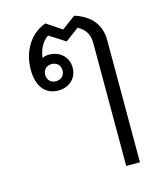

<svg xmlns="http://www.w3.org/2000/svg" viewBox="-129 -720 911 1081"><g transform="rotate(-15 326.5 -179.5)"><path d="M471 -444V267H551V-444C551 -531 505 -595 407 -626L327 -567L239 -626C143 -593 92 -496 92 -395C92 -303 133 -242 213 -242C277 -242 323 -285 323 -346C323 -408 277 -451 212 -451C198 -451 184 -448 173 -442C179 -485 197 -531 236 -556L329 -497L408 -556C456 -528 471 -497 471 -444ZM163 -346C163 -376 184 -396 213 -396C243 -396 264 -376 264 -346C264 -316 243 -296 213 -296C184 -296 163 -316 163 -346Z"/></g></svg>

Font: TPK Tissa Web Quiz
Style: Regular
Weight: 400
Designer: Jacques Le Bailly, Suppakit Chalermlarp | Katatrad Co.,Ltd.
Foundry: Jacques Le Bailly, Cadson Demak Co.,Ltd.
Version: Version 5.000;Glyphs 3.1.2 (3151)